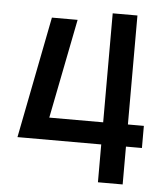

<svg xmlns="http://www.w3.org/2000/svg" viewBox="-51 -739 688 785"><g transform="rotate(5 293.0 -346.5)"><path d="M36.1 -155.3 133.8 -654.3H239.3L158.7 -246.1H379.9V-693.4H481.4V-246.1H546.9V-155.3H481.4V0H379.9V-155.3Z"/></g></svg>

Font: CaskaydiaMono NF
Style: Regular
Weight: 400
Designer: Aaron Bell
Foundry: Saja Typeworks
Version: Version 2111.001; ttfautohint (v1.8.4);Nerd Fonts 3.1.1